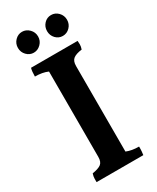

<svg xmlns="http://www.w3.org/2000/svg" viewBox="-206 -960 754 925"><g transform="rotate(-30 171.0 -497.5)"><path d="M291.5 -802Q275 -785 252 -785Q229 -785 213 -802Q197 -819 197 -843Q197 -867 213 -884Q229 -901 252 -901Q275 -901 291.5 -884Q308 -867 308 -843Q308 -819 291.5 -802ZM147 -843Q147 -819 130 -802Q113 -785 90.5 -785Q68 -785 51.5 -802Q35 -819 35 -843Q35 -867 51.5 -884Q68 -901 90.5 -901Q113 -901 130 -884Q147 -867 147 -843ZM234 -628V-152Q263 -140 303 -140Q303 -136 303 -126Q303 -116 300 -94H40Q40 -100 40 -112.5Q40 -125 45 -140Q78 -145 93 -156Q108 -167 108 -195V-670Q79 -683 37 -683Q37 -713 42 -729H301Q302 -722 302 -709.5Q302 -697 297 -683Q265 -679 249.5 -667.5Q234 -656 234 -628Z"/></g></svg>

Font: Halant Semibold
Style: Regular
Weight: 600
Version: Version 1.100;PS 1.0;hotconv 1.0.78;makeotf.lib2.5.61930; tt